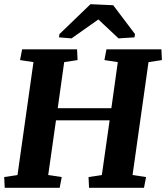

<svg xmlns="http://www.w3.org/2000/svg" viewBox="-22 -896 792 916"><path d="M83.5 -660.6H345.7L348.1 -609.4L284.2 -599.6L253.4 -379.9H509.3L540 -599.6L476.1 -609.4L485.8 -660.6H748L750.5 -609.4L686.5 -599.6L610.4 -61L674.8 -51.3L665 0H402.8L400.4 -51.3L463.9 -61L501 -321.8H245.1L208 -61L272.5 -51.3L262.7 0H0.5L-2 -51.3L61.5 -61L137.7 -599.6L73.7 -609.4ZM619.6 -717.8 543.5 -712.9 447.3 -803.2 319.3 -712.9 259.3 -717.8 261.7 -733.4 409.7 -876 518.1 -871.1 622.1 -733.4Z"/></svg>

Font: NoticiaText-BoldItalic
Style: Bold Italic
Weight: 700
Italic angle: -8°
Designer: JM Sole
Foundry: JM Sole
Version: Version 1.003